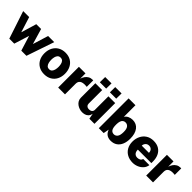

<svg xmlns="http://www.w3.org/2000/svg" viewBox="284 -2058 3384 3384"><g transform="rotate(45 1976.0 -366.5)"><path d="M784.5 -517 608.5 0H480.5L393.5 -282L305 0H181.5L10.5 -517H160L250 -231H251.5L337 -517H457L541.5 -230.5H543.5L631.5 -517Z M1057 10Q979 10 921.5 -23.2Q864 -56.5 832.2 -116.2Q800.5 -176 800.5 -255.5Q800.5 -336.5 832.8 -397.8Q865 -459 923 -493Q981 -527 1057.5 -527Q1136.5 -527 1193.8 -492.8Q1251 -458.5 1282 -397.2Q1313 -336 1313 -255.5Q1313 -178 1282.2 -118.2Q1251.5 -58.5 1194 -24.2Q1136.5 10 1057 10ZM1057.5 -115Q1092.5 -115 1112 -136.8Q1131.5 -158.5 1139.5 -192.2Q1147.5 -226 1147.5 -261Q1147.5 -295.5 1140 -328.5Q1132.5 -361.5 1113 -382.8Q1093.5 -404 1057.5 -404Q1022.5 -404 1002.8 -383.2Q983 -362.5 974.8 -329.8Q966.5 -297 966.5 -261Q966.5 -227 974.2 -193.2Q982 -159.5 1001.8 -137.2Q1021.5 -115 1057.5 -115Z M1399.5 0V-517H1563.5V-384.5Q1575.5 -425 1598.2 -457.2Q1621 -489.5 1654.5 -508.2Q1688 -527 1732 -527Q1737.5 -527 1741.8 -526.8Q1746 -526.5 1747 -525.5V-364Q1744.5 -365 1740.8 -365.5Q1737 -366 1733 -366Q1684 -371 1652.2 -364.5Q1620.5 -358 1602.2 -343.5Q1584 -329 1576.8 -309Q1569.5 -289 1569.5 -265.5V0Z M2005 10Q1971.5 10 1937 -1Q1902.5 -12 1873.5 -33.2Q1844.5 -54.5 1826.8 -85.2Q1809 -116 1809 -156V-517H1979.5V-179Q1979.5 -150 1999.5 -130.8Q2019.5 -111.5 2057 -111.5Q2093 -111.5 2114 -130.2Q2135 -149 2135 -180V-517H2304V0H2177L2157 -104.5Q2147.5 -56 2122 -31.2Q2096.5 -6.5 2064.8 1.8Q2033 10 2005 10ZM2103.5 -585 2105 -717H2263L2261.5 -585ZM1853 -585 1854.5 -717H2012.5L2011 -585Z M2714.5 10Q2680 10 2653.5 1Q2627 -8 2607.5 -23.8Q2588 -39.5 2575 -60.8Q2562 -82 2554 -106L2534 0H2412.5V-743H2583V-452.5Q2593.5 -471 2609.2 -484.8Q2625 -498.5 2644.8 -507.8Q2664.5 -517 2686.5 -522Q2708.5 -527 2732.5 -527Q2828 -527 2882 -456.8Q2936 -386.5 2936 -261.5Q2936 -179.5 2910.5 -118.5Q2885 -57.5 2835.8 -23.8Q2786.5 10 2714.5 10ZM2675.5 -110.5Q2716 -110.5 2743.2 -144.8Q2770.5 -179 2770.5 -262.5Q2770.5 -339 2743.8 -372.2Q2717 -405.5 2675 -405.5Q2646 -405.5 2625.2 -390.5Q2604.5 -375.5 2593.8 -343.8Q2583 -312 2583 -262.5Q2583 -178.5 2607 -144.5Q2631 -110.5 2675.5 -110.5Z M3166 -219.5Q3165.5 -184 3177 -159.8Q3188.5 -135.5 3209.5 -123Q3230.5 -110.5 3258.5 -110.5Q3290.5 -110.5 3315.2 -123.8Q3340 -137 3351.5 -170H3503.5Q3495 -113.5 3458.8 -73.2Q3422.5 -33 3370.5 -11.5Q3318.5 10 3263 10Q3184 10 3124.2 -22.5Q3064.5 -55 3031.2 -114Q2998 -173 2998 -252.5Q2998 -328 3028.5 -390.2Q3059 -452.5 3116.5 -489.8Q3174 -527 3255 -527Q3337 -527 3392 -492.8Q3447 -458.5 3474.8 -398.8Q3502.5 -339 3502.5 -262V-219.5ZM3165.5 -317.5H3344.5Q3344.5 -343 3334.5 -364.2Q3324.5 -385.5 3304.5 -398Q3284.5 -410.5 3255 -410.5Q3228 -410.5 3208 -397.2Q3188 -384 3176.5 -362.8Q3165 -341.5 3165.5 -317.5Z M3593.5 0V-517H3757.5V-384.5Q3769.5 -425 3792.2 -457.2Q3815 -489.5 3848.5 -508.2Q3882 -527 3926 -527Q3931.5 -527 3935.8 -526.8Q3940 -526.5 3941 -525.5V-364Q3938.5 -365 3934.8 -365.5Q3931 -366 3927 -366Q3878 -371 3846.2 -364.5Q3814.5 -358 3796.2 -343.5Q3778 -329 3770.8 -309Q3763.5 -289 3763.5 -265.5V0Z"/></g></svg>

Font: Public Sans ExtraBold
Style: Regular
Weight: 800
Designer: The Public Sans Project Authors: Dan O. Williams and USWDS (Libre Franklin designed by Pablo Impallari and Rodrigo Fuenz
Version: Version 1.007